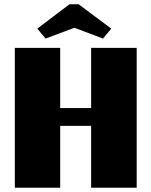

<svg xmlns="http://www.w3.org/2000/svg" viewBox="-20 -886 714 906"><path d="M410 -292H264V0H50V-660H264V-376H410V-660H625V0H410ZM351 -866 505 -751 466 -704 331 -755 195 -704 156 -751 308 -866Z"/></svg>

Font: Sansita ExtraBold
Style: Regular
Weight: 800
Designer: Pablo Cosgaya
Foundry: Omnibus-Type
Version: Version 1.006